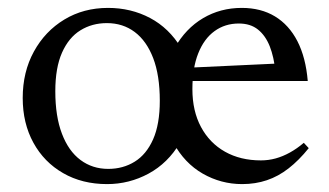

<svg xmlns="http://www.w3.org/2000/svg" viewBox="-20 -456 834 486"><path d="M254 -28.5Q291.5 -28.5 321 -46.8Q350.5 -65 367.5 -103.2Q384.5 -141.5 384.5 -201Q384.5 -265 367.8 -308.8Q351 -352.5 321 -375Q291 -397.5 250.5 -397.5Q213 -397.5 183.5 -379.2Q154 -361 137 -322.8Q120 -284.5 120 -225Q120 -161.5 136.8 -117.5Q153.5 -73.5 183.8 -51Q214 -28.5 254 -28.5ZM435.5 -94.5Q405 -43 356 -16.5Q307 10 251 10Q188 10 139.8 -17.8Q91.5 -45.5 64.5 -94.8Q37.5 -144 37.5 -208Q37.5 -274 65.8 -325.5Q94 -377 142.8 -406.5Q191.5 -436 253.5 -436Q311.5 -436 359.8 -410.5Q408 -385 438.5 -334.5H422Q450 -384 494 -410Q538 -436 592 -436Q640.5 -436 676 -414.5Q711.5 -393 732.8 -351.8Q754 -310.5 759 -251H453L454 -284.5L711 -296.5L677 -275.5Q673.5 -311.5 662.8 -338.8Q652 -366 633 -381.2Q614 -396.5 584.5 -396.5Q549.5 -396.5 523 -377.2Q496.5 -358 481.8 -321Q467 -284 467 -230.5Q467 -175 488.8 -134.5Q510.5 -94 549.5 -72Q588.5 -50 640.5 -50Q659.5 -50 677.8 -55Q696 -60 714 -70Q732 -80 749 -94.5L761.5 -81Q736.5 -50 710.5 -29.8Q684.5 -9.5 655.5 0.2Q626.5 10 593 10Q539.5 10 493.2 -16.5Q447 -43 419 -94.5Z"/></svg>

Font: Newsreader Text
Style: Regular
Weight: 400
Designer: Hugues Gentile
Foundry: Production Type
Version: Version 1.001